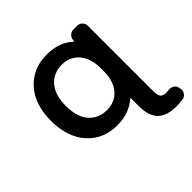

<svg xmlns="http://www.w3.org/2000/svg" viewBox="-225 -1004 1450 1450"><g transform="rotate(-45 500.0 -278.5)"><path d="M878.9 207Q774.4 207 724.6 158.7Q674.8 110.4 674.8 2.9V-79.1Q674.8 -82 672.9 -82.5Q670.9 -83 668.9 -82Q631.8 -48.8 585 -30.3Q529.3 -7.8 458 -7.8Q384.8 -7.8 324.7 -33.2Q264.6 -58.6 218.8 -109.4Q172.9 -160.2 150.4 -229.5Q127 -298.8 127 -386.7Q127 -474.6 150.4 -543Q172.9 -612.3 218.8 -662.6Q264.6 -712.9 324.7 -738.3Q384.8 -763.7 458 -763.7Q530.3 -763.7 586.9 -741.2Q633.8 -722.7 670.9 -688.5Q671.9 -687.5 673.8 -688Q675.8 -688.5 675.8 -691.4L676.8 -697.3Q677.7 -721.7 694.8 -738.3Q711.9 -754.9 736.3 -754.9H774.4Q797.9 -754.9 814.9 -738.3Q832 -721.7 832 -697.3V-2.9Q832 45.9 845.7 62.5Q859.4 79.1 896.5 79.1Q908.2 79.1 919.9 77.1Q924.8 76.2 929.7 76.2Q947.3 76.2 962.9 85Q982.4 95.7 987.3 117.2L990.2 131.8Q992.2 138.7 992.2 145.5Q992.2 162.1 982.4 176.8Q969.7 197.3 946.3 201.2Q913.1 206.1 878.9 207ZM484.4 -628.9Q395.5 -628.9 340.8 -566.4Q286.1 -503.9 286.1 -385.7Q286.1 -267.6 340.8 -206.1Q395.5 -144.5 484.4 -144.5Q569.3 -144.5 622.1 -204.1Q674.8 -264.6 674.8 -377V-396.5Q674.8 -506.8 622.1 -568.4Q570.3 -628.9 484.4 -628.9Z"/></g></svg>

Font: Rounded Mgen+ 1m bold
Style: Bold
Weight: 700
Designer: [Source Han Sans]
Ryoko NISHIZUKA  (kana & ideographs); Paul D. Hunt (Latin, Greek & Cyrillic); Wenlong ZHANG  (bopomofo
Version: Version 1.059.20150602